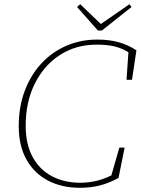

<svg xmlns="http://www.w3.org/2000/svg" viewBox="-20 -878 668 912"><path d="M359 14Q273 14 207.5 -20.5Q142 -55 105.5 -120.5Q69 -186 69 -279Q69 -371 97.5 -446.5Q126 -522 176.5 -576.5Q227 -631 295 -660.5Q363 -690 442 -690Q501 -690 545.5 -677Q590 -664 628 -639L607 -499H581L590 -630Q559 -649 524 -657.5Q489 -666 439 -666Q341 -666 265 -617Q189 -568 145.5 -481Q102 -394 102 -281Q102 -192 135.5 -131.5Q169 -71 227.5 -40.5Q286 -10 361 -10Q440 -10 509 -45L547 -177H572L543 -33Q500 -9 456 2.5Q412 14 359 14ZM361 -858 459 -764 595 -858 605 -845 464 -733H445L346 -845Z"/></svg>

Font: Source Serif 4 SmText ExtraLight
Style: Italic
Weight: 200
Italic angle: -12°
Designer: Frank Grießhammer
Foundry: Adobe
Version: Version 4.005;hotconv 1.1.0;makeotfexe 2.6.0